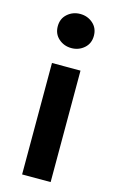

<svg xmlns="http://www.w3.org/2000/svg" viewBox="-115 -785 506 832"><g transform="rotate(15 138.0 -368.5)"><path d="M74 0V-500H202V0ZM138 -584Q105 -584 81 -605Q57 -626 57 -660.5Q57 -695 81 -716Q105 -737 138 -737Q171 -737 195 -716Q219 -695 219 -660.5Q219 -626 195 -605Q171 -584 138 -584Z"/></g></svg>

Font: Geologica Thin Roman Medium
Style: Regular
Weight: 500
Version: Version 1.010;gftools[0.9.28]